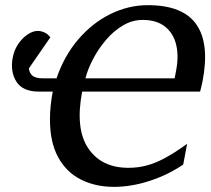

<svg xmlns="http://www.w3.org/2000/svg" viewBox="-20 -707 817 743"><path d="M420.9 16.1Q349.6 16.1 293.5 -12Q237.3 -40 205.3 -98.1Q173.3 -156.2 173.3 -245.1Q173.3 -295.4 184.1 -352.5Q173.8 -352.5 155.8 -352.5Q137.7 -352.5 130.9 -352.5Q67.4 -352.5 43.2 -391.4Q19 -430.2 29.3 -484.4Q34.7 -513.2 50.5 -536.6Q66.4 -560.1 86.9 -573.7Q107.4 -587.4 126.5 -587.4Q137.7 -587.4 151.1 -581.8Q164.6 -576.2 174.8 -562.5L91.8 -442.4Q93.3 -425.3 105.2 -414.6Q117.2 -403.8 147 -403.8H198.7Q228.5 -491.2 283 -554.7Q337.4 -618.2 407.2 -652.6Q477.1 -687 552.2 -687Q688 -687 740 -612.3Q792 -537.6 763.7 -391.6Q762.2 -383.8 758.3 -368.2Q754.4 -352.5 754.4 -352.5H297.9Q270.5 -208.5 321.5 -133.1Q372.6 -57.6 477.1 -57.6Q512.7 -57.6 546.1 -66.2Q579.6 -74.7 617.4 -95Q655.3 -115.2 704.1 -150.4L689 -70.3Q630.4 -30.3 559.3 -7.1Q488.3 16.1 420.9 16.1ZM310.5 -403.8H655.8L661.6 -434.6Q672.4 -490.2 661.6 -534.4Q650.9 -578.6 618.4 -604.2Q585.9 -629.9 532.2 -629.9Q491.7 -629.9 455.6 -608.4Q419.4 -586.9 390.1 -552.5Q360.8 -518.1 340.3 -478.8Q319.8 -439.5 310.5 -403.8Z"/></svg>

Font: Charis
Style: Italic
Weight: 400
Italic angle: -11°
Designer: Walt Agee, Miriam Martin, Annie Olsen, Victor Gaultney, Lorna Priest, Alan Ward, Bob Hallissy, Martin Hosken, Sharon Cor
Foundry: SIL Global
Version: Version 7.000